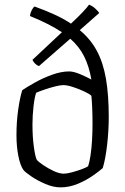

<svg xmlns="http://www.w3.org/2000/svg" viewBox="-20 -808 540 828"><path d="M241 0Q210 0 176 -14.5Q142 -29 115.5 -47Q89 -65 81 -75Q67 -95 59 -136Q51 -177 51 -225Q51 -283 58.5 -335.5Q66 -388 76 -419Q95 -432 129.5 -451.5Q164 -471 204 -485.5Q244 -500 278 -500Q298 -500 327 -487.5Q356 -475 374 -465Q364 -523 342.5 -565.5Q321 -608 283 -641L148 -523Q139 -526 131 -534Q123 -542 120 -550L247 -669Q220 -687 185.5 -704.5Q151 -722 109 -739Q111 -753 117 -764.5Q123 -776 129 -780Q176 -763 215.5 -745Q255 -727 286 -706Q314 -732 335.5 -754.5Q357 -777 364 -788Q379 -782 391 -771Q403 -760 408 -752L324 -678Q370 -640 397.5 -589Q425 -538 437 -468Q449 -398 449 -303Q449 -245 442 -183.5Q435 -122 423 -83Q406 -68 377.5 -48.5Q349 -29 313.5 -14.5Q278 0 241 0ZM255 -59Q268 -59 290.5 -65Q313 -71 333 -78.5Q353 -86 360 -91Q366 -108 370.5 -138.5Q375 -169 377 -204.5Q379 -240 379 -275Q379 -311 377.5 -345Q376 -379 374 -395Q366 -403 343.5 -413.5Q321 -424 295.5 -432.5Q270 -441 253 -441Q240 -441 216.5 -435Q193 -429 170 -421Q147 -413 136 -408Q129 -389 124.5 -349Q120 -309 120 -271Q120 -218 126 -174.5Q132 -131 139 -118Q146 -110 166.5 -96Q187 -82 211.5 -70.5Q236 -59 255 -59Z"/></svg>

Font: Texturina 72pt Light
Style: Regular
Weight: 300
Designer: Guillermo Torres Carreño
Foundry: Omnibus-Type
Version: Version 1.002; ttfautohint (v1.8.3)